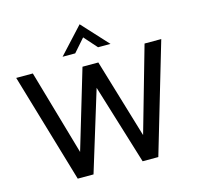

<svg xmlns="http://www.w3.org/2000/svg" viewBox="-126 -1049 1217 1182"><g transform="rotate(-15 482.0 -457.5)"><path d="M225.5 0 20 -697H126L282 -155L432 -658H533L683.5 -155L838 -697H944.5L739 0H639L482.5 -510L326 0ZM329.5 -749 482.5 -915 635 -749H555.5L482.5 -831.5L410 -749Z"/></g></svg>

Font: HK Grotesk Medium
Style: Regular
Weight: 500
Designer: Alfredo Marco Pradil
Foundry: Hanken Design Co.
Version: Version 3.001;FEAKit 1.0